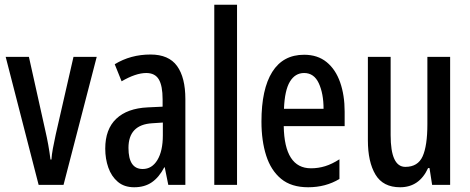

<svg xmlns="http://www.w3.org/2000/svg" viewBox="-20 -780 1981 810"><path d="M143 0 4 -540H102L171 -230Q178 -200 183.5 -169.5Q189 -139 193 -107H197Q198 -126 203 -153Q208 -180 215 -212L290 -540H388L248 0Z M615 -550Q692 -550 727 -501.5Q762 -453 762 -362V0H690L675 -74H673Q651 -32 620.5 -11Q590 10 546 10Q504 10 477 -13Q450 -36 437 -73Q424 -110 424 -153Q424 -235 470.5 -279Q517 -323 603 -327L666 -330V-361Q666 -418 650 -445Q634 -472 597 -472Q553 -472 493 -437L464 -509Q531 -550 615 -550ZM622 -260Q522 -254 522 -156Q522 -67 582 -67Q621 -67 644 -105Q667 -143 667 -209V-263Z M980 0H884V-760H980Z M1263 -549Q1320 -549 1358 -518Q1396 -487 1415 -432.5Q1434 -378 1434 -309V-248H1177Q1180 -70 1292 -70Q1323 -70 1352 -79Q1381 -88 1412 -108V-25Q1354 10 1280 10Q1209 10 1166 -25.5Q1123 -61 1103 -123.5Q1083 -186 1083 -267Q1083 -404 1128.5 -476.5Q1174 -549 1263 -549ZM1263 -472Q1225 -472 1203 -435.5Q1181 -399 1178 -321H1345Q1345 -385 1325 -428.5Q1305 -472 1263 -472Z M1879 -540V0H1803L1792 -71H1786Q1749 10 1668 10Q1596 10 1564 -43.5Q1532 -97 1532 -188V-540H1628V-210Q1628 -76 1690 -76Q1743 -76 1763 -120.5Q1783 -165 1783 -256V-540Z"/></svg>

Font: Noto Sans Khmer UI ExtraCondensed Medium
Style: Regular
Weight: 500
Width: 2
Designer: Danh Hong and the Monotype Design Team
Foundry: Monotype Imaging Inc.
Version: Version 2.002; ttfautohint (v1.8.4.7-5d5b)